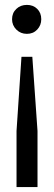

<svg xmlns="http://www.w3.org/2000/svg" viewBox="-20 -553 218 777"><path d="M110.8 -323.2 131.8 -22.9V204.1H46.9V-22.9L66.9 -323.2ZM28.8 -475.1Q28.8 -500.5 45.9 -516.8Q63 -533.2 88.9 -533.2Q114.3 -533.2 130.6 -517.1Q147 -501 147 -475.1Q147 -450.7 130.6 -433.3Q114.3 -416 88.9 -416Q63.5 -416 46.1 -433.3Q28.8 -450.7 28.8 -475.1Z"/></svg>

Font: Lumene Sans Expanded
Style: Regular
Weight: 400
Width: 7
Designer: Deni Anggara
Version: Version 1.003;Glyphs 3.1.2 (3151)